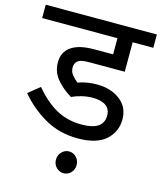

<svg xmlns="http://www.w3.org/2000/svg" viewBox="-120 -709 831 988"><g transform="rotate(15 296.0 -215.0)"><path d="M358 -222Q329 -222 300 -215Q271 -208 248 -197Q201 -225 169 -263Q137 -301 137 -352Q137 -380 147 -400Q157 -420 174 -433Q197 -450 228 -457.5Q259 -465 308 -465H401V-551H0V-622H592V-551H482V-394H298Q267 -394 254 -391Q241 -388 232 -381Q217 -369 217 -347Q217 -323 231 -306.5Q245 -290 261 -277Q307 -294 362 -294Q436 -294 485 -256.5Q534 -219 534 -154Q534 -87 485 -43.5Q436 0 337 0Q239 0 161.5 -44Q84 -88 25 -158L86 -207Q143 -139 202.5 -106.5Q262 -74 337 -74Q453 -74 453 -152Q453 -187 428.5 -204.5Q404 -222 358 -222ZM257 134Q257 110 273.5 93Q290 76 312 76Q335 76 351 93Q367 110 367 134Q367 159 351 175.5Q335 192 312 192Q290 192 273.5 175.5Q257 159 257 134Z"/></g></svg>

Font: Go Noto Current
Style: Regular
Weight: 400
Designer: Monotype Design Team
Foundry: Monotype Imaging Inc.
Version: Version 2.007; ttfautohint (v1.8) -l 8 -r 50 -G 200 -x 14 -D